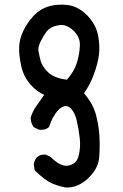

<svg xmlns="http://www.w3.org/2000/svg" viewBox="-20 -795 540 846"><path d="M269.5 31.2Q238.8 25.4 209.5 13.2Q180.2 1 134.8 -42.5L133.3 -43.9L132.8 -45.9L128.9 -69.3V-70.3V-70.8Q131.3 -88.4 142.1 -101.6L142.6 -102.1Q158.2 -116.7 182.6 -113.3H183.6L184.1 -112.8L203.6 -103L204.6 -102.5L205.1 -101.6Q250 -57.1 284.2 -65.9Q318.4 -74.2 326.7 -109.4Q335.9 -147 331.5 -185.5Q327.1 -224.6 318.4 -262.2Q314.5 -280.8 307.9 -294.2Q301.3 -307.6 293 -316.4Q284.7 -324.7 276.4 -326.9Q268.1 -329.1 259.3 -325.7Q250 -322.3 241 -314.2Q231.9 -306.2 223.6 -293.5Q217.8 -285.2 212.9 -276.1Q208 -267.1 204.1 -257.3Q200.2 -247.6 196.8 -237.3L196.3 -235.8L195.3 -234.9Q186.5 -227.1 175.3 -224.4Q164.1 -221.7 151.4 -223.6H150.4L149.9 -224.1L130.4 -233.9L128.9 -234.9L127.9 -235.8Q115.2 -252.9 115.2 -276.4V-277.3L115.7 -278.3Q123.5 -304.2 140.6 -328.6Q155.8 -349.6 174.8 -377Q159.2 -383.8 144.5 -394.5Q129.9 -405.3 115.7 -420.9Q84.5 -455.1 73.2 -505.4Q62.5 -555.2 64.5 -590.3Q66.4 -625.5 83.5 -660.6Q100.6 -695.8 128.4 -725.6Q142.6 -740.7 159.7 -751.2Q176.8 -761.7 196.8 -767.6Q235.8 -778.3 280.8 -772.5Q326.2 -766.1 364.7 -726.6Q383.8 -707 395.5 -685.3Q407.2 -663.6 412.1 -639.6Q420.9 -592.8 416 -553.7Q411.1 -515.1 394 -468.8Q386.2 -446.3 375.2 -425.3Q364.3 -404.3 350.1 -384.3Q363.3 -368.7 373.5 -353.3Q383.8 -337.9 390.9 -322.5Q397.9 -307.1 402.3 -291.5Q415 -244.1 418 -196.3Q420.9 -148.4 417 -101.1Q413.1 -51.8 368.2 -9.3Q346.2 11.7 321.5 22Q296.9 32.2 270.5 31.2H270ZM274.9 -443.8Q306.6 -480 318.8 -518.6Q331.1 -558.6 332 -596.7Q333 -633.3 301.8 -661.6Q286.1 -676.3 270 -681.6Q253.9 -687 236.8 -683.6Q219.2 -680.7 206.8 -673.8Q194.3 -667 186 -656.7Q177.7 -645.5 170.7 -633.8Q163.6 -622.1 157.7 -609.9Q152.3 -597.7 150.1 -587.9Q147.9 -578.1 149.4 -570.3Q152.3 -552.7 159.2 -526.9Q160.6 -521 163.6 -514.6Q166.5 -508.3 170.7 -502Q174.8 -495.6 180.2 -489Q185.5 -482.4 192.4 -476.1Q218.8 -450.7 274.9 -443.8Z"/></svg>

Font: NaikaiFont
Style: SemiBold
Weight: 600
Version: Version 1.89